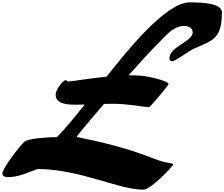

<svg xmlns="http://www.w3.org/2000/svg" viewBox="-20 -1529 1922 1646"><path d="M945.8 -639.2C1064.9 -639.2 1144 -621.6 1256.8 -609.4C1268.1 -609.4 1425.3 -801.3 1425.3 -806.6C1425.3 -837.9 1246.6 -874 1205.1 -878.4C1167.5 -882.3 1125.5 -883.3 1082.5 -883.3C1248 -1071.8 1385.4 -1209.4 1423.3 -1245.1C1469.4 -1288.4 1519 -1306.6 1558.6 -1306.6C1601.1 -1306.6 1631.8 -1285.2 1631.8 -1251C1631.8 -1171.4 1432.6 -1130.4 1432.6 -1028.8C1432.6 -1015.1 1439.9 -1003.9 1455.1 -1003.9C1485.8 -1003.9 1593.3 -1090.8 1646.5 -1113.8C1802.7 -1181.2 1882.3 -1197.8 1882.3 -1422.4C1882.3 -1488.8 1769 -1508.8 1606.4 -1508.8C1396.5 -1508.8 1053.7 -1073.2 893.6 -871.6C733.9 -856 589.8 -830.1 566.9 -830.1C556.2 -830.1 551.3 -841.8 542.5 -841.8C521 -841.8 457 -759.8 457 -717.8C457 -637.2 558.6 -631.3 627.4 -631.3C649.4 -631.3 676.3 -631.8 706.1 -632.8C624.5 -529.8 543.5 -430.7 468.3 -353.5C392.6 -353.5 223.6 -342.8 190.4 -314.9C146 -276.4 0 -81.1 0 -42.5C0 -22.5 19 -10.3 41 -10.3C148.4 -10.3 221.7 -53.7 303.7 -80.1C668 -78.1 997.1 97.2 1208 97.2C1274.4 97.2 1464.4 -106 1464.4 -119.1C1464.4 -133.8 1411.7 -124.8 1305.2 -167C951.7 -307.1 638.2 -348.1 638.2 -356.9C638.2 -364.3 760.3 -508.3 871.6 -638.2C896.5 -639.2 921.4 -639.2 945.8 -639.2Z"/></svg>

Font: Bodega Script
Style: Medium
Weight: 500
Italic angle: 39.7°
Version: Version 001.000